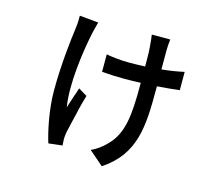

<svg xmlns="http://www.w3.org/2000/svg" viewBox="-99 -732 1099 955"><g transform="rotate(15 450.0 -254.5)"><path d="M661 -343V-361C705 -364 744 -368 776 -372V-466C744 -459 705 -452 661 -448V-549C661 -566 663 -585 665 -603H570C572 -593 575 -562 576 -547C579 -519 579 -480 579 -441C551 -440 525 -439 495 -439C452 -439 403 -445 379 -450V-360C415 -357 456 -355 493 -355C525 -355 551 -356 579 -357V-344C579 -193 571 -93 501 -25C481 -3 452 18 425 30L499 94C655 -9 661 -153 661 -343ZM284 45C284 36 282 20 282 11C282 3 284 -13 286 -25C292 -50 301 -93 312 -136L314 -147C321 -174 328 -201 335 -224L290 -251C287 -242 284 -232 281 -222L277 -212C269 -187 261 -163 255 -144C236 -259 260 -429 282 -533C286 -548 292 -575 297 -592L200 -601C200 -585 200 -563 197 -542C187 -468 172 -340 172 -207C172 -107 197 4 213 53L284 45Z"/></g></svg>

Font: Glow Sans SC Condensed Medium
Style: Regular
Weight: 600
Width: 3
Designer: Ryoko NISHIZUKA (kana, bopomofo & ideographs); Paul D. Hunt (Latin, Greek & Cyrillic); Sandoll Communications, Soo-young
Version: Version 0.93